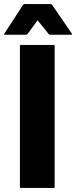

<svg xmlns="http://www.w3.org/2000/svg" viewBox="-35 -920 373 940"><path d="M67.5 -700H227.5Q232.5 -700 232.5 -695V-5Q232.5 0 227.5 0H67.5Q62.5 0 62.5 -5V-695Q62.5 -700 67.5 -700ZM149 -820.5 101 -755Q97 -750 91.5 -750H-11Q-17.5 -750 -14 -755L77 -895Q80.5 -900 84 -900H214Q217.5 -900 221 -895L317 -755Q320.5 -750 314 -750H211.5Q207.5 -750 205.5 -751.5Q203.5 -753 202 -755Z"/></svg>

Font: MFEK Sans
Style: Bold
Weight: 700
Designer: Owen Earl
Foundry: indestructible type*
Version: Version 0.001; ttfautohint (v1.8.4.7-5d5b)